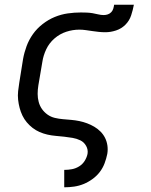

<svg xmlns="http://www.w3.org/2000/svg" viewBox="-20 -581 640 816"><path d="M253 215V141H254Q270 141 286 138Q302 135 316.5 126Q331 117 340 102.5Q349 88 352 73Q355 55 346 39Q337 23 321.5 15.5Q306 8 288.5 5Q271 2 253 0Q235 -2 217 -3.5Q199 -5 181.5 -9Q164 -13 148 -20Q132 -27 118.5 -37.5Q105 -48 94 -61Q83 -74 75.5 -89.5Q68 -105 63.5 -122Q59 -139 57 -157Q55 -175 57 -193.5Q59 -212 62 -230L78 -330Q83 -358 93 -385Q103 -412 120 -436Q137 -460 161.5 -479Q186 -498 213 -509Q240 -520 268 -524Q296 -528 324 -528Q336 -528 348.5 -527.5Q361 -527 373 -525Q385 -523 397 -520Q409 -517 421 -517Q430 -517 438.5 -520Q447 -523 453 -529.5Q459 -536 461.5 -544.5Q464 -553 465 -561H549Q545 -539 537.5 -516Q530 -493 513 -476Q496 -459 473 -451.5Q450 -444 428 -444Q413 -444 399.5 -445.5Q386 -447 372 -449Q358 -451 344.5 -453Q331 -455 317 -455Q289 -455 261.5 -446Q234 -437 211.5 -417.5Q189 -398 176.5 -371.5Q164 -345 160 -318L143 -218Q140 -200 140 -182Q140 -164 144.5 -147.5Q149 -131 158.5 -117.5Q168 -104 182 -94Q196 -84 213 -80Q230 -76 247.5 -74.5Q265 -73 282.5 -71.5Q300 -70 317 -66.5Q334 -63 350 -57Q366 -51 380.5 -42.5Q395 -34 407 -22Q419 -10 426.5 5Q434 20 436.5 37.5Q439 55 436 73Q432 93 424.5 113Q417 133 404 150Q391 167 373 180Q355 193 335.5 201Q316 209 295 212Q274 215 254 215Z"/></svg>

Font: Zed Sans Extended
Style: Italic
Weight: 400
Width: 7
Italic angle: -9°
Designer: Belleve Invis
Foundry: Belleve Invis
Version: Version 1.0.0; ttfautohint (v1.8.4)